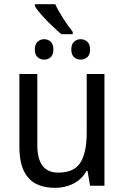

<svg xmlns="http://www.w3.org/2000/svg" viewBox="-20 -891 599 921"><path d="M245 -871Q259 -840 283 -803Q307 -766 329 -738V-727H274Q253 -745 227.5 -769.5Q202 -794 180 -818.5Q158 -843 147 -862V-871ZM192 -703Q210 -703 223 -691Q236 -679 236 -654Q236 -628 223 -616.5Q210 -605 192 -605Q174 -605 160.5 -616.5Q147 -628 147 -654Q147 -679 160.5 -691Q174 -703 192 -703ZM367 -703Q385 -703 398.5 -691Q412 -679 412 -654Q412 -628 398.5 -616.5Q385 -605 367 -605Q349 -605 335.5 -616.5Q322 -628 322 -654Q322 -679 335.5 -691Q349 -703 367 -703ZM481 -536V0H412L400 -71H395Q372 -30 332 -10Q292 10 245 10Q157 10 115 -39Q73 -88 73 -186V-536H159V-195Q159 -63 259 -63Q336 -63 366 -111.5Q396 -160 396 -255V-536Z"/></svg>

Font: Noto Sans SemiCondensed
Style: Regular
Weight: 400
Width: 4
Designer: Monotype Design Team
Foundry: Monotype Imaging Inc.
Version: Version 2.013; ttfautohint (v1.8.4.7-5d5b)